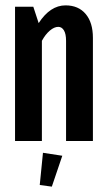

<svg xmlns="http://www.w3.org/2000/svg" viewBox="-20 -525 402 715"><path d="M197 -425Q182 -425 165.5 -411Q149 -397 136 -373V0H36V-500H104L124 -439Q167 -505 224 -505Q272 -505 299 -473Q326 -441 326 -384V0H226V-373Q226 -399 218 -412Q210 -425 197 -425ZM128 164 140 44 212 55 173 170Z"/></svg>

Font: Piscolabis
Style: Regular
Weight: 400
Designer: Ariel Martín Pérez
Foundry: Tunera Type Foundry
Version: Version 1.000